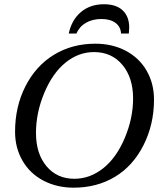

<svg xmlns="http://www.w3.org/2000/svg" viewBox="-20 -866 762 896"><path d="M601.1 -406.2Q601.1 -503.9 551 -563.5Q501 -623 418.9 -623Q346.2 -623 285.4 -573.5Q224.6 -523.9 186.3 -431.6Q147.9 -339.4 147.9 -245.6Q147.9 -148.9 197 -90.3Q246.1 -31.7 327.1 -31.7Q399.9 -31.7 461.7 -80.8Q523.4 -129.9 562.3 -222.2Q601.1 -314.5 601.1 -406.2ZM323.7 9.8Q245.1 9.8 182.4 -23.2Q119.6 -56.2 85 -116.2Q50.3 -176.3 50.3 -251Q50.3 -368.7 99.1 -464.1Q147.9 -559.6 232.4 -610.8Q316.9 -662.1 425.3 -662.1Q503.9 -662.1 566.7 -629.2Q629.4 -596.2 664.1 -536.4Q698.7 -476.6 698.7 -401.4Q698.7 -285.6 649.7 -188.5Q600.6 -91.3 516.4 -40.8Q432.1 9.8 323.7 9.8ZM465.3 -846.2Q522.5 -846.2 552.7 -817.4Q583 -788.6 583 -737.3L581.1 -709.5H544.9Q543 -741.7 518.6 -759.5Q494.1 -777.3 453.1 -777.3Q411.6 -777.3 380.9 -759.5Q350.1 -741.7 336.9 -709.5H300.8Q314.5 -773.4 357.7 -809.8Q400.9 -846.2 465.3 -846.2Z"/></svg>

Font: Tinos
Style: Italic
Weight: 400
Italic angle: -16.333°
Designer: Steve Matteson
Foundry: Monotype Imaging Inc.
Version: Version 1.32